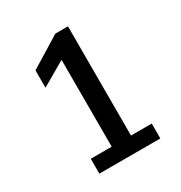

<svg xmlns="http://www.w3.org/2000/svg" viewBox="-165 -819 885 938"><g transform="rotate(-30 277.5 -350.0)"><path d="M125 -84H243V-574L107 -495V-593L281 -700H352V-84H469V0H125Z"/></g></svg>

Font: Sarabun Medium
Style: Regular
Weight: 500
Designer: Suppakit Chalermlarp | Katatrad Co.,Ltd.
Foundry: Cadson Demak Co.,Ltd.
Version: Version 1.000; ttfautohint (v1.6)